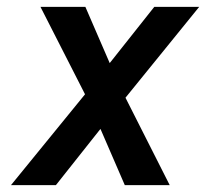

<svg xmlns="http://www.w3.org/2000/svg" viewBox="-20 -540 640 560"><path d="M12 0 228 -265 98 -520H229L300 -356L430 -520H561L346 -255L475 0H344L273 -164L143 0Z"/></svg>

Font: Iosevka SS04 SmBd Ex Obl
Style: Regular
Weight: 600
Width: 7
Italic angle: -9°
Monospace: yes
Designer: Belleve Invis
Foundry: Belleve Invis
Version: Version 19.0.0; ttfautohint (v1.8.4)